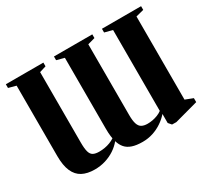

<svg xmlns="http://www.w3.org/2000/svg" viewBox="-148 -979 1334 1232"><g transform="rotate(-30 519.0 -363.0)"><path d="M1013.5 -743V-715.5L955 -700.5V-84.5L1012 -62.5V-33L837.5 14.5L806 14L786.5 -8.5V-75.5Q763.5 -49 732.2 -28Q701 -7 664.5 4.8Q628 16.5 588 16.5Q542 16.5 511.2 6Q480.5 -4.5 462.8 -25.2Q445 -46 436.5 -76Q413.5 -48 382 -27.2Q350.5 -6.5 313 5Q275.5 16.5 233.5 16.5Q179 16.5 142 -3Q105 -22.5 86 -65.8Q67 -109 67 -179.5V-700.5L11.5 -715.5V-743H289.5V-715.5L241 -700.5V-177.5Q241 -133.5 247.8 -109.8Q254.5 -86 271 -77.2Q287.5 -68.5 315 -68.5Q335.5 -68.5 356 -72Q376.5 -75.5 395.5 -82.8Q414.5 -90 430.5 -100.5Q429 -108.5 427.5 -119.8Q426 -131 425.2 -145.2Q424.5 -159.5 424.5 -176.5V-700.5L368 -715.5V-743H652V-715.5L598 -700.5V-177Q598 -134 605.8 -110.5Q613.5 -87 630.2 -77.8Q647 -68.5 673.5 -68.5Q691.5 -68.5 710.8 -72Q730 -75.5 748.5 -82.8Q767 -90 781.5 -101V-700.5L723.5 -715.5V-743Z"/></g></svg>

Font: Merriweather 120pt ExtraBold
Style: Regular
Weight: 800
Version: Version 2.100